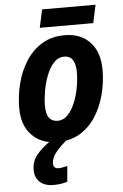

<svg xmlns="http://www.w3.org/2000/svg" viewBox="-62 -747 656 1027"><g transform="rotate(-5 266.5 -233.5)"><path d="M224 10Q139 10 87.5 -42.5Q36 -95 36 -188Q36 -253 52 -318Q68 -383 102 -437Q136 -491 188 -523.5Q240 -556 312 -556Q398 -556 448 -502.5Q498 -449 498 -354Q498 -288 481.5 -223.5Q465 -159 431.5 -106Q398 -53 346.5 -21.5Q295 10 224 10ZM236 -103Q265 -103 288 -126Q311 -149 327 -186.5Q343 -224 351.5 -268Q360 -312 360 -354Q360 -393 346 -417.5Q332 -442 299 -442Q267 -442 243.5 -416.5Q220 -391 204.5 -351Q189 -311 181.5 -267.5Q174 -224 174 -188Q174 -103 236 -103ZM183 -607 204 -704H491L470 -607ZM184 237Q136 237 110 212.5Q84 188 84 148Q84 101 113 66Q142 31 188 0H277Q240 32 215.5 61Q191 90 190 122Q190 150 218 150Q229 150 240.5 147.5Q252 145 265 142L258 226Q225 237 184 237Z"/></g></svg>

Font: Noto Sans SemiCondensed
Style: Bold Italic
Weight: 700
Width: 4
Italic angle: -12°
Designer: Monotype Design Team
Foundry: Monotype Imaging Inc.
Version: Version 2.013; ttfautohint (v1.8.4.7-5d5b)